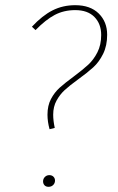

<svg xmlns="http://www.w3.org/2000/svg" viewBox="-20 -711 454 740"><path d="M393 -577Q393 -535 377.5 -503.5Q362 -472 339.5 -451.5Q317 -431 281 -405Q248 -381 229.5 -364Q211 -347 198 -323.5Q185 -300 185 -269Q185 -246 191 -218L171 -213Q163 -242 163 -269Q163 -304 176.5 -329.5Q190 -355 210 -373Q230 -391 264 -416Q300 -443 320.5 -462Q341 -481 355.5 -509.5Q370 -538 370 -576Q370 -619 344 -645.5Q318 -672 270 -672Q226 -672 191 -653.5Q156 -635 117 -595L103 -608Q143 -651 182.5 -671Q222 -691 270 -691Q328 -691 360.5 -659Q393 -627 393 -577ZM146 -12Q146 -22 153 -29Q160 -36 170 -36Q180 -36 186 -30Q192 -24 192 -15Q192 -5 185 2Q178 9 167 9Q157 9 151.5 3Q146 -3 146 -12Z"/></svg>

Font: Fira Sans Condensed Thin
Style: Italic
Weight: 250
Width: 3
Italic angle: -8°
Designer: Carrois Corporate & Edenspiekermann AG
Foundry: Carrois Corporate GbR & Edenspiekermann AG
Version: Version 4.203